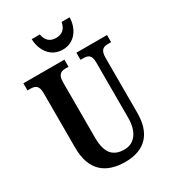

<svg xmlns="http://www.w3.org/2000/svg" viewBox="-219 -1039 1051 1167"><g transform="rotate(-30 306.5 -455.5)"><path d="M324 -771C411 -771 456 -846 457 -921H401C392 -873 364 -853 324 -853C285 -853 256 -873 248 -921H191C193 -846 237 -771 324 -771ZM312 10C459 10 523 -77 523 -211V-598C523 -656 547 -664 581 -664H600V-714H385V-664H403C437 -664 460 -656 460 -602V-213C460 -114 414 -58 345 -58C271 -58 225 -96 225 -210V-598C225 -656 250 -664 283 -664H301V-714H13V-664H32C65 -664 90 -656 90 -602V-217C90 -54 180 10 312 10Z"/></g></svg>

Font: Noto Serif Lao ExtraCondensed
Style: Bold
Weight: 700
Width: 2
Designer: Monotype Design Team
Foundry: Monotype Imaging Inc.
Version: Version 2.003